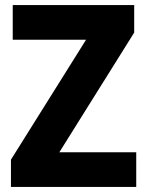

<svg xmlns="http://www.w3.org/2000/svg" viewBox="-20 -734 577 754"><path d="M515 0H23V-107L318 -578H30V-714H507V-606L213 -136H515Z"/></svg>

Font: Noto Sans Sinhala SemiCondensed ExtraBold
Style: Regular
Weight: 800
Width: 4
Designer: Jelle Bosma - Monotype Design Team
Foundry: Monotype Imaging Inc.
Version: Version 2.006; ttfautohint (v1.8.4.7-5d5b)